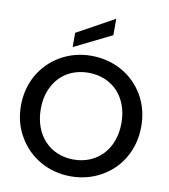

<svg xmlns="http://www.w3.org/2000/svg" viewBox="-100 -1025 983 1116"><g transform="rotate(10 392.0 -467.0)"><path d="M37 -349C37 -281 53 -220 85 -166C148 -57 263 7 392 7C457 7 517 -8 572 -39C680 -99 747 -213 747 -349C747 -417 731 -478 700 -532C637 -640 523 -704 392 -704C327 -704 268 -689 214 -659C105 -598 37 -485 37 -349ZM185 -484C225 -561 300 -604 392 -604C530 -604 630 -505 630 -349C630 -193 530 -92 392 -92C254 -92 154 -193 154 -349C154 -400 164 -445 185 -484ZM495 -844V-941L274 -819V-735Z"/></g></svg>

Font: Poppins Medium
Style: Regular
Weight: 500
Designer: Ninad Kale (Devanagari), Jonny Pinhorn (Latin)
Foundry: Indian Type Foundry
Version: 4.004